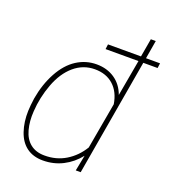

<svg xmlns="http://www.w3.org/2000/svg" viewBox="-138 -853 865 967"><g transform="rotate(20 294.5 -370.0)"><path d="M585.9 -625.5H509.3L401.4 0H375L391.6 -84.5Q356.4 -40 307.6 -15.1Q258.8 9.8 201.2 9.8Q149.4 9.8 114.3 -15.9Q79.1 -41.5 62.3 -91.1Q45.4 -140.6 47.4 -200.2Q48.3 -228 54.2 -269.5Q67.9 -349.1 102.3 -412.1Q136.7 -475.1 185.5 -506.6Q234.4 -538.1 292 -538.1Q347.7 -538.1 388.9 -510.3Q430.2 -482.4 448.7 -431.2L483.4 -625.5H307.1L310.5 -651.9H487.3L504.4 -750H530.8L514.2 -651.9H589.4ZM74.2 -207.5Q70.3 -153.8 82.5 -108.9Q94.7 -64 124.8 -40.3Q154.8 -16.6 200.2 -16.6Q263.7 -16.1 314.2 -46.9Q364.7 -77.6 397 -130.9L440.9 -378.4Q430.7 -441.9 391.8 -476.8Q353 -511.7 292 -511.7Q230 -511.7 181.6 -470.5Q133.3 -429.2 106 -356Q78.6 -282.7 74.2 -207.5Z"/></g></svg>

Font: Roboto Thin
Style: Italic
Weight: 250
Italic angle: -12°
Designer: Google
Version: Version 2.134; 2016